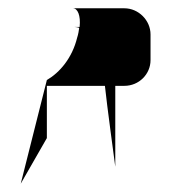

<svg xmlns="http://www.w3.org/2000/svg" viewBox="-20 -777 421 463"><path d="M30 -334 93 -444V-570H233C237 -530 258 -375 258 -375V-570H280C315 -570 343 -598 343 -632V-694C343 -728 314 -757 280 -757H156C167 -757 175 -740 172 -712H160C164 -712 167 -711 171 -710C170 -703 169 -695 166 -686C154 -637 124 -602 93 -584Z"/></svg>

Font: bitstorm
Style: cn
Weight: 400
Version: Version 0.2